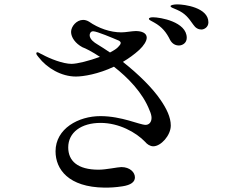

<svg xmlns="http://www.w3.org/2000/svg" viewBox="-20 -845 1040 878"><path d="M791 -825C776 -825 760 -822 760 -817C760 -811 770 -809 790 -800C826 -784 841 -765 864 -732C874 -717 887 -710 901 -710C913 -710 933 -720 933 -743C933 -811 822 -825 791 -825ZM680 -766C670 -766 661 -764 661 -759C661 -753 672 -750 685 -742C721 -722 741 -697 758 -662C768 -644 783 -637 798 -637C814 -637 834 -648 834 -672C834 -746 711 -766 680 -766ZM542 -562C567 -577 593 -595 617 -617C637 -636 651 -657 651 -673C651 -694 628 -703 601 -703C584 -703 555 -697 535 -697C484 -697 430 -716 387 -746C377 -752 368 -754 360 -754C330 -754 305 -724 305 -699C305 -674 325 -646 357 -629C371 -624 401 -609 437 -585C388 -567 333 -553 307 -553C269 -553 209 -576 173 -596C163 -600 156 -606 151 -606C148 -606 146 -604 146 -601C146 -596 151 -590 156 -584C195 -533 261 -495 327 -495C361 -495 429 -506 501 -540C565 -490 633 -421 664 -340C670 -327 673 -315 673 -306C673 -287 662 -274 646 -274C618 -274 537 -314 439 -314C339 -314 234 -257 234 -153C234 -71 293 11 458 13C485 13 507 12 540 7C579 1 597 -13 597 -34C597 -57 574 -81 535 -81C519 -81 465 -69 431 -69C335 -69 292 -109 292 -171C292 -239 351 -283 440 -283C524 -283 602 -240 644 -196C652 -186 666 -176 681 -176C716 -176 761 -226 761 -271C761 -309 741 -349 715 -387C678 -442 614 -505 542 -562ZM424 -643C412 -650 390 -665 390 -684C390 -691 394 -702 406 -702C423 -702 496 -671 524 -659C529 -656 532 -652 532 -649C532 -643 527 -637 522 -632C515 -623 500 -614 483 -605C463 -619 443 -631 424 -643Z"/></svg>

Font: Shippori Mincho OTF Medium
Style: Regular
Weight: 500
Designer: FONTDASU
Foundry: FONTDASU / Google Inc. / but / Adobe
Version: Version 3.300;hotconv 1.0.109;makeotfexe 2.5.65596